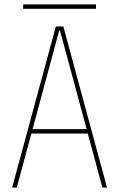

<svg xmlns="http://www.w3.org/2000/svg" viewBox="-20 -850 540 870"><path d="M35 0 233 -730H267L465 0H444L252 -711H248L56 0ZM115 -245V-265H385V-245ZM85 -810V-830H415V-810Z"/></svg>

Font: M PLUS 1 Code Thin
Style: Regular
Weight: 250
Designer: Coji Morishita
Foundry: UNDERFOREST DESIGN
Version: Version 1.002